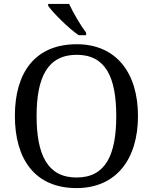

<svg xmlns="http://www.w3.org/2000/svg" viewBox="-20 -951 782 981"><path d="M382 -771H420V-784C391 -822 354 -886 333 -931H226V-921C251 -886 329 -807 382 -771ZM371 10C573 10 685 -137 685 -358C685 -580 573 -725 372 -725C159 -725 56 -580 56 -359C56 -137 159 10 371 10ZM371 -44C223 -44 167 -160 167 -358C167 -556 223 -671 372 -671C520 -671 574 -556 574 -358C574 -160 520 -44 371 -44Z"/></svg>

Font: Noto Serif Devanagari
Style: Regular
Weight: 400
Designer: Universal Thirst, Indian Type Foundry and the Monotype Design Team
Foundry: Monotype Imaging Inc.
Version: Version 2.004